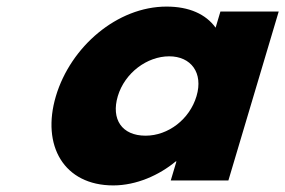

<svg xmlns="http://www.w3.org/2000/svg" viewBox="-20 -548 866 583"><path d="M149.7 -256C105.1 -106 174 15 324 15C394 15 463.3 -16 513.8 -58H515.8L498.5 0H673.5L826.3 -513H649.3L634.7 -464C604.9 -505 554.7 -528 485.7 -528C335.7 -528 194.4 -406 149.7 -256ZM337.7 -256C358.9 -327 426.8 -377 493.8 -377C559.8 -377 597.9 -327 576.7 -256C555.9 -186 491 -136 422 -136C350 -136 316.9 -186 337.7 -256Z"/></svg>

Font: Hussar
Style: BdOblThree
Weight: 700
Foundry: Cannot Into Space Fonts
Version: Version 2.00